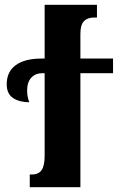

<svg xmlns="http://www.w3.org/2000/svg" viewBox="-20 -780 516 800"><path d="M104 -53H113Q141 -53 153.5 -71.5Q166 -90 166 -131V-475H156Q128 -475 110.5 -456.5Q93 -438 93 -402Q93 -377 102 -354Q61 -354 34.5 -371.5Q8 -389 8 -429Q8 -481 45.5 -508.5Q83 -536 153 -536H166V-760H384V-707H372Q345 -707 330 -692Q315 -677 315 -639V-536H451V-475H315V0H104Z"/></svg>

Font: Noto Serif CondExtraBold
Style: Regular
Weight: 800
Width: 3
Designer: Monotype Design Team
Foundry: Monotype Imaging Inc.
Version: Version 1.001